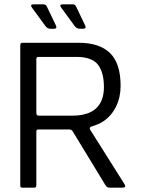

<svg xmlns="http://www.w3.org/2000/svg" viewBox="-20 -864 686 884"><path d="M157.5 -331.5H312Q386.2 -331.5 422.3 -365Q458.5 -398.5 458.5 -463.2Q458.5 -530.8 430.8 -566.4Q403 -602 332 -602H157.2Q148.3 -602.2 147.3 -593.2V-342.8Q148.2 -331.7 157.5 -331.5ZM298.8 -268H156.5Q147.3 -268 147.3 -259V-11Q147.3 0 137.2 0H81.7Q73.3 0 73.3 -10V-655.3Q73.3 -666.8 82.7 -667H342.8Q437.8 -667 486.6 -619.7Q535.3 -572.3 535.3 -468.8Q535.3 -416.7 514.6 -373.9Q493.8 -331.2 456.3 -305.8Q435.5 -291.5 400.2 -281.2Q388.7 -276 395.5 -266.2L552.2 -17.8Q564 -0.2 542.8 0H482.7Q473 -0.2 465.5 -11.3L314.8 -259.2Q309.3 -268 298.8 -268ZM189 -744.3 127.7 -828.2Q115.7 -844 135.5 -844H179.5Q191.8 -844 196.3 -832.5L237.2 -747.3Q244.7 -731.5 227.8 -731.5H212.8Q198 -731.7 189 -744.3ZM323.5 -744.5 262.2 -828.3Q250.2 -844.2 270 -844.2H314Q326.3 -844.2 330.8 -832.7L371.7 -747.5Q379.2 -731.7 362.3 -731.7H347.3Q332.5 -731.8 323.5 -744.5Z"/></svg>

Font: Vivano Light
Style: Regular
Weight: 300
Designer: Joe Prince, Josias Burgherr
Version: Version 2.064;September 19, 2022;FontCreator 14.0.0.2877 64-